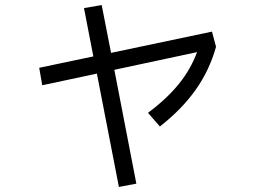

<svg xmlns="http://www.w3.org/2000/svg" viewBox="-20 -663 1040 759"><path d="M818 -538 834 -478Q808 -385 753.5 -308Q699 -231 612 -163L565 -217Q639 -272 686.5 -330.5Q734 -389 759 -457L432 -387L519 63L450 76L363 -372L147 -326L135 -395L349 -440L312 -631L382 -643L419 -454Z"/></svg>

Font: IBM Plex Sans SC
Style: Regular
Weight: 400
Designer: Mike Abbink; Paul van der Laan; Pieter van Rosmalen; Eunyou Noh; Wujin Sim; Chorong Kim; Dohee Lee; Yejin We; Jinhee Kim
Foundry: Sandoll Inc.
Version: Version 1.000